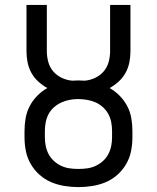

<svg xmlns="http://www.w3.org/2000/svg" viewBox="-20 -755 640 783"><path d="M300 8Q272 8 243.5 3.5Q215 -1 189 -12Q163 -23 141.5 -42Q120 -61 105.5 -86Q91 -111 85.5 -139Q80 -167 80 -195V-221Q80 -247 84.5 -273Q89 -299 101 -322Q113 -345 131.5 -364Q150 -383 173 -396Q153 -407 136 -422.5Q119 -438 108 -458Q97 -478 92.5 -500.5Q88 -523 88 -546V-735H171V-546Q171 -524 177 -502Q183 -480 197.5 -463.5Q212 -447 232 -437.5Q252 -428 274 -426Q281 -426 287.5 -426.5Q294 -427 300 -427Q306 -427 312.5 -426.5Q319 -426 326 -426Q348 -428 368 -437.5Q388 -447 402.5 -463.5Q417 -480 423 -502Q429 -524 429 -546V-735H512V-546Q512 -523 507.5 -500.5Q503 -478 492 -458Q481 -438 464 -422.5Q447 -407 427 -396Q450 -383 468.5 -364Q487 -345 499 -322Q511 -299 515.5 -273Q520 -247 520 -221V-195Q520 -167 514.5 -139Q509 -111 494.5 -86Q480 -61 458.5 -42Q437 -23 411 -12Q385 -1 356.5 3.5Q328 8 300 8ZM300 -66Q318 -66 336 -68.5Q354 -71 370 -78.5Q386 -86 399.5 -98Q413 -110 421.5 -126Q430 -142 433.5 -159.5Q437 -177 437 -195V-221Q437 -239 433.5 -257Q430 -275 421.5 -290.5Q413 -306 399 -318.5Q385 -331 368.5 -338Q352 -345 334 -348Q316 -351 298 -351Q280 -351 262.5 -347.5Q245 -344 229 -336.5Q213 -329 199.5 -317Q186 -305 178 -289.5Q170 -274 166.5 -256.5Q163 -239 163 -221V-195Q163 -177 166.5 -159.5Q170 -142 178.5 -126Q187 -110 200.5 -98Q214 -86 230 -78.5Q246 -71 264 -68.5Q282 -66 300 -66Z"/></svg>

Font: Iosevka Custom Extended
Style: Regular
Weight: 400
Width: 7
Monospace: yes
Designer: Belleve Invis
Foundry: Belleve Invis
Version: Version 11.2.4; ttfautohint (v1.8.4)